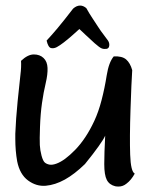

<svg xmlns="http://www.w3.org/2000/svg" viewBox="-20 -684 573 704"><path d="M397 -477.1Q427.2 -479 442.4 -466.1Q457.5 -453.1 464.8 -426.8Q461.9 -383.8 458.5 -281.5Q455.1 -179.2 457.3 -116.9Q459.5 -54.7 474.1 -47.4Q460.9 -23.4 443.8 -10.7Q430.7 0 415 0Q408.2 0 402.8 -1Q380.9 -6.3 371.6 -24.4Q362.3 -42.5 362.3 -82.3Q362.3 -122.1 365.7 -186.5Q359.9 -173.3 341.3 -147.2Q322.8 -121.1 291.5 -82.5Q253.4 -45.4 217.8 -25.6Q182.1 -5.9 147.7 -2.9Q113.3 0 83 -22.2Q52.7 -44.4 43 -92.3Q36.1 -131.3 36.1 -174.3Q36.1 -184.6 36.1 -193.4Q38.1 -246.1 44.7 -313.2Q51.3 -380.4 54.9 -409.7Q58.6 -439 57.1 -460.9Q82 -484.4 104 -484.4Q126 -484.4 139.6 -471.4Q153.3 -458.5 154.3 -435.1Q155.3 -411.6 147.5 -378.7Q139.6 -345.7 134 -306.4Q128.4 -267.1 126.7 -219.2Q125 -171.4 126 -152.3Q127 -133.3 132.3 -113.3Q137.7 -93.3 144.8 -87.6Q151.9 -82 162.1 -80.3Q172.4 -78.6 187.5 -84.2Q202.6 -89.8 219.2 -102.1Q235.8 -114.3 255.4 -134.3Q274.9 -154.3 292.5 -180.7Q310.1 -207 325.7 -240.5Q341.3 -273.9 352.5 -317.1Q363.8 -360.4 371.3 -408Q378.9 -455.6 397 -477.1ZM248 -652.3Q260.7 -663.6 273.9 -663.6Q285.2 -663.6 296.4 -654.3Q308.1 -633.3 319.3 -616.7Q330.6 -600.1 339.8 -585.4Q349.1 -570.8 359.4 -557.6Q369.6 -544.4 375.7 -535.6Q381.8 -526.9 380.6 -516.6Q379.4 -506.3 370.6 -504.9Q361.8 -503.4 353.5 -506.3Q345.2 -509.3 327.1 -525.4Q309.1 -541.5 293.7 -556.2Q278.3 -570.8 271 -577.6Q263.7 -570.8 246.3 -555.4Q229 -540 214.1 -528.6Q199.2 -517.1 188.2 -511.2Q177.2 -505.4 167 -507.8Q156.7 -510.3 150.9 -535.2Q170.9 -556.6 192.1 -582Q213.4 -607.4 248 -652.3Z"/></svg>

Font: Myanmar Kalay
Style: Regular
Weight: 400
Designer: Khon Soe Zaw Thu
Foundry: PaOh Unicode khonsoezawthu@gmail.com and @hotmail.com
Version: Version 1.20 December 6, 2016